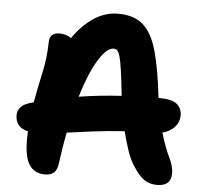

<svg xmlns="http://www.w3.org/2000/svg" viewBox="-52 -765 870 829"><g transform="rotate(5 383.5 -350.0)"><path d="M658 11Q626 11 602.5 -5Q579 -21 555 -59Q537 -85 523.5 -124.5Q510 -164 499 -208Q423 -203 361.5 -195Q300 -187 250 -180Q238 -118 229 -51Q226 -19 212.5 -5.5Q199 8 172 8Q128 8 105 -25Q82 -58 82 -136Q82 -153 83 -171Q54 -178 41 -195Q28 -212 28 -236Q28 -278 82 -294Q90 -296 97 -298Q110 -368 124 -432Q138 -496 139 -564Q139 -582 149.5 -593Q160 -604 183 -604Q195 -604 208 -600.5Q221 -597 233 -588Q272 -645 321.5 -678Q371 -711 427 -711Q497 -711 536.5 -675.5Q576 -640 597 -564Q618 -488 632 -365V-364Q691 -364 712.5 -345.5Q734 -327 734 -297Q734 -268 714.5 -246.5Q695 -225 662 -216Q681 -152 700 -113.5Q719 -75 719 -45Q719 11 658 11ZM421 -559Q391 -559 355.5 -501.5Q320 -444 288 -339Q331 -346 377.5 -351Q424 -356 473 -359Q473 -363 472 -368Q465 -432 459.5 -470Q454 -508 448.5 -527.5Q443 -547 436.5 -553Q430 -559 421 -559Z"/></g></svg>

Font: Shantell Sans Normal
Style: Bold
Weight: 700
Designer: Stephen Nixon, Anya Danilova, Shantell Martin
Foundry: Arrow Type
Version: Version 1.009;[a7da0bfa3]